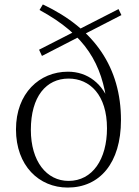

<svg xmlns="http://www.w3.org/2000/svg" viewBox="-20 -831 625 865"><path d="M285 14C429 14 525 -96 525 -290C525 -525 407 -701 173 -811L158 -786C368 -672 440 -542 463 -356L476 -360C445 -454 375 -508 286 -508C158 -508 52 -411 52 -248C52 -84 156 14 285 14ZM289 -16C190 -16 119 -104 119 -246C119 -396 188 -477 289 -477C385 -477 462 -403 462 -253C462 -114 397 -16 289 -16ZM169 -579 527 -763 514 -790 156 -607Z"/></svg>

Font: Source Han Serif TW VF
Style: Regular
Weight: 250
Designer: Ryoko NISHIZUKA 西塚涼子 (kana & ideographs); Frank Grießhammer (Latin, Greek & Cyrillic); Wenlong ZHANG 张文龙 (bopomofo); San
Foundry: Adobe
Version: Version 2.002;hotconv 1.1.0;makeotfexe 2.6.0